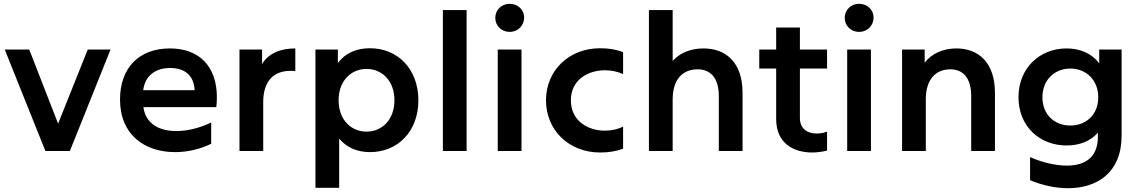

<svg xmlns="http://www.w3.org/2000/svg" viewBox="-20 -795 6008 1011"><path d="M219 0H348L562 -534H442L286 -144L134 -534H5Z M902 6C967 6 1032 -9 1092 -38V-150C1027 -119 965 -105 909 -105C812 -105 747 -147 735 -231H1119C1121 -249 1122 -266 1122 -283C1122 -441 1033 -540 875 -540C712 -540 612 -438 612 -271C612 -84 743 6 902 6ZM1005 -320H734C744 -398 800 -437 876 -437C949 -437 1001 -401 1005 -320Z M1241 0H1366V-257C1366 -365 1418 -422 1510 -422C1518 -422 1526 -422 1535 -421V-540C1455 -540 1393 -513 1360 -458V-534H1241Z M1928 -541C1857 -541 1798 -516 1759 -463V-534H1641V194H1766V-65C1806 -17 1863 6 1928 6C2073 6 2183 -101 2183 -267C2183 -433 2073 -541 1928 -541ZM1910 -432C1993 -432 2057 -368 2057 -267C2057 -166 1993 -102 1910 -102C1827 -102 1763 -166 1763 -267C1763 -368 1827 -432 1910 -432Z M2312 0H2437V-742H2312Z M2601 0H2726V-534H2601ZM2664 -627C2707 -627 2740 -660 2740 -703C2740 -743 2707 -775 2664 -775C2621 -775 2588 -743 2588 -701C2588 -659 2621 -627 2664 -627Z M3140 8C3187 8 3227 1 3261 -12V-128C3232 -114 3199 -107 3165 -107C3076 -107 2986 -158 2986 -267C2986 -374 3075 -425 3166 -425C3199 -425 3232 -418 3261 -405V-520C3227 -534 3187 -541 3140 -541C2976 -541 2855 -424 2855 -267C2855 -109 2976 8 3140 8Z M3397 0H3522V-272C3522 -376 3574 -430 3653 -430C3723 -430 3765 -383 3765 -289V0H3890V-306C3890 -467 3802 -540 3684 -540C3618 -540 3560 -517 3522 -474V-742H3397Z M4335 -2V-102C4317 -95 4298 -92 4280 -92C4233 -92 4192 -115 4192 -174V-434H4335V-534H4192V-650H4067V-534H3978V-434H4067V-168C4067 -39 4160 8 4257 8C4283 8 4310 4 4335 -2Z M4441 0H4566V-534H4441ZM4504 -627C4547 -627 4580 -660 4580 -703C4580 -743 4547 -775 4504 -775C4461 -775 4428 -743 4428 -701C4428 -659 4461 -627 4504 -627Z M5016 -540C4946 -540 4886 -513 4849 -465V-534H4730V0H4855V-272C4855 -376 4906 -430 4984 -430C5053 -430 5094 -382 5094 -289V0H5219V-306C5219 -466 5132 -540 5016 -540Z M5404 32V154C5469 181 5538 196 5604 196C5756 196 5886 115 5886 -81V-534H5768V-462C5727 -515 5666 -540 5596 -540C5456 -540 5343 -438 5343 -283C5343 -128 5456 -29 5596 -29C5662 -29 5720 -50 5761 -96V-75C5761 41 5685 77 5598 77C5531 77 5456 56 5404 32ZM5616 -134C5532 -134 5469 -192 5469 -283C5469 -373 5532 -434 5616 -434C5700 -434 5763 -373 5763 -283C5763 -192 5700 -134 5616 -134Z"/></svg>

Font: Chess Sans SemiBold
Style: Regular
Weight: 600
Designer: Wolf Bōese
Foundry: Wolf Bōese
Version: Version 7.223;Glyphs 3.3 (3306)